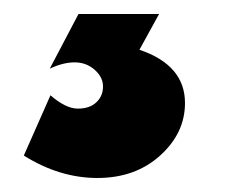

<svg xmlns="http://www.w3.org/2000/svg" viewBox="-20 -20 321 274"><path d="M244 127Q244 170 208.5 202Q173 234 119 234Q65 234 14 202L52 116Q74 135 91 135Q108 135 117.5 126Q127 117 127 103.5Q127 90 115 79.5Q103 69 86.5 69Q70 69 51 78L92 0H207L179 51Q244 73 244 127Z"/></svg>

Font: Montreal
Style: Bold
Weight: 700
Designer: Julieta Ulanovsky, usr_local_share
Foundry: Julieta Ulanovsky, usr_local_share
Version: Version 2.001